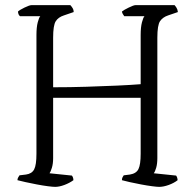

<svg xmlns="http://www.w3.org/2000/svg" viewBox="-20 -728 761 748"><path d="M195 0Q186 0 166.5 -2.5Q147 -5 123.5 -9.5Q100 -14 79.5 -18.5Q59 -23 48 -26Q48 -32 51 -37Q54 -42 56 -45L81 -48Q104 -51 113 -68Q122 -85 122 -129V-591Q122 -622 127 -641Q132 -660 137 -665H58Q51 -670 50 -683Q56 -689 75.5 -698.5Q95 -708 103 -708H254Q258 -704 262.5 -697Q267 -690 267 -681L229 -668Q207 -661 197 -645Q187 -629 187 -581V-388Q252 -388 316.5 -390Q381 -392 436 -394.5Q491 -397 528 -400V-591Q528 -622 533 -641Q538 -660 543 -665H464Q462 -668 459 -672.5Q456 -677 455 -683Q462 -689 481.5 -698.5Q501 -708 508 -708H660Q663 -705 667.5 -698Q672 -691 673 -681L635 -668Q614 -661 603.5 -645.5Q593 -630 593 -581V-112Q593 -90 588.5 -74.5Q584 -59 579 -53L666 -44Q671 -38 672 -26Q658 -15 637.5 -7.5Q617 0 600 0Q592 0 572.5 -2.5Q553 -5 529.5 -9.5Q506 -14 485.5 -18.5Q465 -23 455 -26Q455 -33 457.5 -37.5Q460 -42 462 -45L486 -48Q511 -52 519.5 -69.5Q528 -87 528 -129V-347H187V-112Q187 -90 182 -74Q177 -58 173 -53L260 -44Q262 -42 264 -37Q266 -32 266 -26Q251 -15 231 -7.5Q211 0 195 0Z"/></svg>

Font: Texturina 72pt ExtraLight
Style: Regular
Weight: 200
Designer: Guillermo Torres Carreño
Foundry: Omnibus-Type
Version: Version 1.002; ttfautohint (v1.8.3)